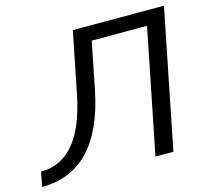

<svg xmlns="http://www.w3.org/2000/svg" viewBox="-170 -816 1015 934"><g transform="rotate(-15 337.5 -349.0)"><path d="M-54.7 -73.2Q147.5 -73.2 210.9 -390.6L272.5 -698.2H731.4L591.8 0H501.5L626.5 -625H348.1L301.3 -390.6Q223.1 0 -69.3 0Z"/></g></svg>

Font: Sansation
Style: Italic
Weight: 400
Designer: Bernd Montag
Version: Version 1.301